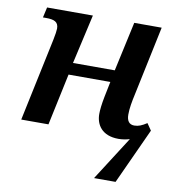

<svg xmlns="http://www.w3.org/2000/svg" viewBox="-83 -611 829 896"><g transform="rotate(10 331.5 -163.0)"><path d="M555 2 422 210H524L645 -54L623 -86C600 -71 584 -64 564 -64C540 -64 528 -80 528 -110C528 -139 534 -172 542 -208L611 -536H481L430 -302H232L285 -536H68L57 -487H72C110 -487 131 -479 131 -447C131 -438 128 -417 123 -393L40 0H169L221 -245H419L404 -171C397 -136 394 -107 394 -89C394 -38 424 10 502 10C520 10 538 7 555 2Z"/></g></svg>

Font: Noto Serif SemiBold
Style: Italic
Weight: 600
Italic angle: -12°
Designer: Monotype Design Team
Foundry: Monotype Imaging Inc.
Version: Version 2.014